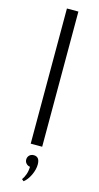

<svg xmlns="http://www.w3.org/2000/svg" viewBox="-161 -903 610 1180"><g transform="rotate(15 144.0 -313.0)"><path d="M107.5 0V-860H180.5V0ZM125 234.5 112.5 224.5Q124 209 131.8 187Q139.5 165 140 138.5Q126 137 116 126.5Q106 116 106 101.5Q106 85 116.8 74.2Q127.5 63.5 145 63.5Q163 63.5 172.8 75.5Q182.5 87.5 182.5 112.5Q182.5 144.5 165.8 180.2Q149 216 125 234.5Z"/></g></svg>

Font: Spartan Thin
Style: Regular
Weight: 400
Version: Version 1.004